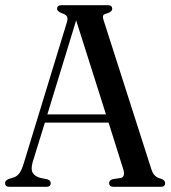

<svg xmlns="http://www.w3.org/2000/svg" viewBox="-20 -720 658 740"><path d="M175.5 -14.5Q175.5 0 159 0H16Q-0.5 0 -0.5 -14.5Q-0.5 -23.5 12 -29.5L32.5 -36Q45 -40 54.2 -51.8Q63.5 -63.5 72 -92L237 -631.5Q242.5 -648 238.2 -656Q234 -664 218.5 -669Q200 -676.5 200 -685.5Q200 -700 217 -700H396Q412.5 -700 412.5 -685.5Q412.5 -675.5 394.5 -669Q381 -666 378 -660.8Q375 -655.5 379.5 -641.5L562.5 -70.5Q568.5 -51 577.5 -42.8Q586.5 -34.5 602 -30.5Q616.5 -25 616.5 -14.5Q616.5 0 599.5 0H417Q400.5 0 400.5 -14.5Q400.5 -25 414.5 -29.5L445 -34Q464.5 -38 454.5 -69.5L398.5 -247.5H153L106 -95.5Q98 -68 106 -54.2Q114 -40.5 135 -34.5L162 -29Q175.5 -25 175.5 -14.5ZM162.5 -279H388.5L273.5 -641.5Z"/></svg>

Font: Fraunces 144pt Soft
Style: Regular
Weight: 400
Version: Version 1.000;[0bf87f6ff]